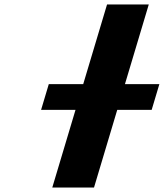

<svg xmlns="http://www.w3.org/2000/svg" viewBox="-20 -845 738 865"><path d="M508.2 -350H663.3L698 -466H542.9L650.3 -825H462.3L354.9 -466H199.8L165.1 -350H320.2L215.5 0H403.5Z"/></svg>

Font: Hussar
Style: BdSuprExtOblThree
Weight: 700
Foundry: Cannot Into Space Fonts
Version: Version 2.00